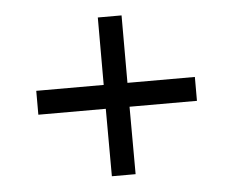

<svg xmlns="http://www.w3.org/2000/svg" viewBox="-40 -500 667 547"><g transform="rotate(-5 293.0 -227.0)"><path d="M326.2 -454.1V-261.2H519V-192.9H326.2L326.7 0H258.8L258.3 -192.9H65.4V-261.2H258.3V-454.1Z"/></g></svg>

Font: XB Zar
Style: Italic
Weight: 400
Italic angle: -12°
Designer: Behnam
Foundry: Irmug
Version: Version 8.005 2009